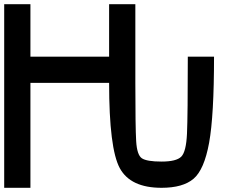

<svg xmlns="http://www.w3.org/2000/svg" viewBox="-20 -895 1165 915"><path d="M125 -625H500V-875H625V-500Q625 -289.1 628.9 -222.7Q632.8 -156.2 656.2 -140.6Q679.7 -125 750 -125Q820.3 -125 843.8 -148.4Q867.2 -171.9 871.1 -257.8Q875 -343.8 875 -625H1000Q1000 -343.8 976.6 -214.8Q953.1 -85.9 902.3 -43Q851.6 0 750 0Q601.6 0 550.8 -93.8Q500 -187.5 500 -500H125V0H0V-875H125Z"/></svg>

Font: CraftyPE
Style: Regular
Weight: 400
Designer: Erek Butcher
Foundry: Haunted Coop
Version: Version 0.018;April 4, 2024;FontCreator 15.0.0.2962 64-bit